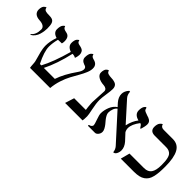

<svg xmlns="http://www.w3.org/2000/svg" viewBox="85 -1261 1973 1973"><g transform="rotate(45 1071.0 -275.0)"><path d="M151.9 -243.2 146 -250Q190.9 -283.2 190.9 -360.8Q190.9 -385.3 169.9 -399.4Q149.4 -413.1 111.8 -415Q70.8 -417 48.8 -435.5Q26.9 -454.1 26.9 -486.8Q26.9 -505.4 31.2 -519.8Q35.6 -534.2 41.7 -541.3Q47.9 -548.3 54 -552.7Q60.1 -557.1 64.5 -558.1L68.8 -559.1Q70.8 -545.4 77.1 -537.1Q83.5 -528.8 95.5 -525.6Q107.4 -522.5 116 -521.7Q124.5 -521 140.1 -521Q176.3 -521 194.3 -512.2Q212.4 -503.4 220.2 -480.5Q228 -457.5 228 -411.1Q228 -392.1 225.1 -371.6Q222.2 -351.1 214.8 -325.4Q207.5 -299.8 191.2 -277.6Q174.8 -255.4 151.9 -243.2Z M849.6 -452.1Q849.6 -421.9 834 -384.8Q818.4 -347.7 795.4 -307.6L748.5 -223.6Q724.6 -179.7 705.3 -120.4Q686 -61 680.7 0H387.7Q384.3 -17.1 382.8 -45.4Q381.3 -73.7 378.4 -85.9L363.8 -140.1L350.1 -190.4Q345.7 -207 342 -230.7Q338.4 -254.4 338.4 -275.9Q338.4 -335 363.8 -410.2Q302.7 -428.2 302.7 -477.1Q302.7 -497.6 306.4 -513.7Q310.1 -529.8 315.7 -537.8Q321.3 -545.9 326.7 -551Q332 -556.2 335.9 -557.6L339.4 -559.1Q344.7 -541 355.5 -533.4Q366.2 -525.9 397.5 -520Q446.3 -509.8 446.3 -443.8Q446.3 -423.8 441.4 -409.2Q426.8 -409.2 410.4 -408.2Q394 -407.2 386.7 -407.2Q370.6 -344.7 370.6 -292Q370.6 -220.7 431.6 -100.1H451.7Q514.2 -216.3 568.4 -412.1Q507.3 -434.6 507.3 -482.9Q507.3 -502.9 511.2 -518.1Q515.1 -533.2 520.8 -540.5Q526.4 -547.9 532 -552.5Q537.6 -557.1 541.5 -558.1L545.4 -559.1Q547.4 -549.8 550.5 -543.2Q553.7 -536.6 559.8 -533Q565.9 -529.3 568.4 -528.1Q570.8 -526.9 579.8 -524.9Q588.9 -522.9 589.4 -522.9Q589.8 -522.9 597.9 -521Q606 -519 607.7 -518.3Q609.4 -517.6 616.7 -515.1Q624 -512.7 626.5 -510.5Q628.9 -508.3 634.5 -504.4Q640.1 -500.5 642.3 -495.6Q644.5 -490.7 647.7 -484.6Q650.9 -478.5 652.1 -470.2Q653.3 -461.9 653.3 -452.1Q653.3 -442.4 649.4 -425Q645.5 -407.7 641.6 -398.9Q622.1 -411.1 594.7 -411.1Q554.7 -232.4 488.8 -100.1H648.4Q681.2 -199.7 765.6 -318.8Q791.5 -355.5 791.5 -381.8Q791.5 -387.2 790.3 -391.6Q789.1 -396 787.6 -399.2Q786.1 -402.3 783.2 -405.3Q780.3 -408.2 778.3 -409.7Q776.4 -411.1 772.7 -412.8Q769 -414.6 767.3 -415Q765.6 -415.5 762.2 -416.7Q758.8 -418 758.3 -418Q709.5 -435.1 709.5 -476.1Q709.5 -498.5 713.6 -515.4Q717.8 -532.2 723.9 -540Q730 -547.9 736.1 -552.7Q742.2 -557.6 746.1 -558.6L750.5 -559.1Q751.5 -552.2 753.9 -547.1Q756.3 -542 758.8 -538.8Q761.2 -535.6 766.1 -532.7Q771 -529.8 773.4 -528.8L782.2 -525.4Q788.6 -523.4 790.5 -522.9Q791 -522.9 795.9 -521.5L802.7 -519.5Q804.7 -518.6 809.8 -516.4Q814.9 -514.2 817.9 -512.5Q820.8 -510.7 825.7 -507.3Q830.6 -503.9 833.3 -500.5Q835.9 -497.1 839.6 -491.9Q843.3 -486.8 845.2 -481Q847.2 -475.1 848.4 -467.8Q849.6 -460.4 849.6 -452.1Z M1125.5 -272Q1125.5 -222.2 1140.4 -153.1Q1155.3 -84 1155.3 -63Q1155.3 -19 1151.4 0H897.5L929.2 -100.1H1099.1Q1093.8 -130.9 1090.3 -181.2Q1089.4 -188 1089.4 -204.1Q1089.4 -230.5 1093.8 -287.8Q1098.1 -345.2 1098.1 -369.1Q1098.1 -387.2 1085.2 -397.5Q1072.3 -407.7 1051.3 -409.2Q998.5 -412.1 967.5 -431.9Q936.5 -451.7 936.5 -481.9Q936.5 -502 941.2 -516.8Q945.8 -531.7 952.1 -538.6Q958.5 -545.4 964.8 -549.3Q971.2 -553.2 976.1 -553.7L980.5 -554.2Q982.4 -542.5 989 -534.9Q995.6 -527.3 1007.6 -524.2Q1019.5 -521 1027.3 -520Q1035.2 -519 1050.3 -518.1Q1066.4 -517.6 1077.9 -515.9Q1089.4 -514.2 1102.5 -509.8Q1115.7 -505.4 1124 -498.3Q1132.3 -491.2 1137.9 -478.5Q1143.6 -465.8 1143.6 -448.2Q1143.6 -419.9 1134.5 -360.6Q1125.5 -301.3 1125.5 -272Z M1651.4 -441.9Q1651.4 -427.7 1647.5 -407.7Q1643.6 -387.7 1638.9 -373.8Q1634.3 -359.9 1632.3 -359.9Q1627.9 -359.9 1622.3 -369.4Q1616.7 -378.9 1608.6 -388.9Q1600.6 -398.9 1590.3 -399.9Q1536.1 -329.1 1536.1 -273.9Q1536.1 -248.5 1548.8 -225.6L1614.3 -154.8Q1652.3 -110.8 1652.3 -64.9Q1652.3 -38.1 1639.9 -14.6Q1627.4 8.8 1605.5 8.8Q1602.5 -27.8 1579.1 -54.2L1320.8 -339.4Q1300.3 -325.2 1290.8 -297.4Q1281.2 -269.5 1281.2 -244.1Q1281.2 -227.5 1291.5 -208.3Q1301.8 -189 1316.4 -170.9L1345.7 -135.7Q1359.9 -117.7 1370.1 -98.1Q1380.4 -78.6 1380.4 -62Q1380.4 -38.1 1364.7 -19Q1349.1 0 1331.1 0H1230.5Q1228 -4.9 1228 -5.9Q1228 -13.2 1235.4 -15.1Q1247.6 -16.6 1257.8 -25.9Q1268.1 -35.2 1268.1 -46.9Q1268.1 -60.1 1249.8 -110.6Q1231.4 -161.1 1231.4 -184.1Q1231.4 -229 1250.5 -276.9Q1269.5 -324.7 1309.6 -351.6L1279.3 -384.8Q1241.2 -428.7 1241.2 -475.1Q1241.2 -517.1 1275.4 -554.2H1288.1Q1289.6 -511.7 1313.5 -484.9L1499 -278.8L1500.5 -277.8Q1517.6 -354.5 1558.1 -405.8Q1486.3 -423.8 1486.3 -481.9Q1486.3 -501 1489.7 -516.1Q1493.2 -531.2 1498 -539.1Q1502.9 -546.9 1507.6 -551.8Q1512.2 -556.6 1515.6 -557.6L1519 -559.1Q1524.4 -555.2 1525.9 -550Q1527.3 -544.9 1528.1 -540.5Q1528.8 -536.1 1532.7 -530.8Q1536.6 -525.4 1550.3 -518.8Q1564 -512.2 1587.4 -504.9Q1600.1 -501.5 1608.9 -498Q1617.7 -494.6 1628.7 -487.5Q1639.6 -480.5 1645.5 -469Q1651.4 -457.5 1651.4 -441.9Z M2050.3 -248Q2050.3 -279.8 2048.6 -301.8Q2046.9 -323.7 2041.3 -346.4Q2035.6 -369.1 2025.4 -382.6Q2015.1 -396 1997.3 -404.5Q1979.5 -413.1 1954.1 -413.1H1788.1Q1719.2 -413.1 1719.2 -475.1Q1719.2 -495.1 1723.6 -510.5Q1728 -525.9 1734.4 -533.9Q1740.7 -542 1747.1 -547.1Q1753.4 -552.2 1757.8 -553.7L1762.2 -555.2Q1769.5 -521 1810.1 -521H1942.4Q2018.6 -521 2053.5 -457.5Q2088.4 -394 2088.4 -265.1Q2088.4 -216.8 2085.7 -182.4Q2083 -147.9 2075.4 -116.2Q2067.9 -84.5 2054.4 -64.2Q2041 -43.9 2019.8 -28.8Q1998.5 -13.7 1968 -6.8Q1937.5 0 1896 0H1707L1733.4 -100.1H1943.4Q2000.5 -100.1 2025.4 -136.5Q2050.3 -172.9 2050.3 -248Z"/></g></svg>

Font: Linux Libertine G
Style: Regular
Weight: 400
Designer: Philipp H. Poll
Foundry: Philipp H. Poll
Version: Version 4.7.5